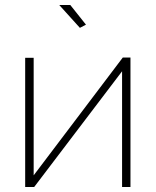

<svg xmlns="http://www.w3.org/2000/svg" viewBox="-20 -751 625 771"><path d="M217.8 -731H262.2L325.2 -651.9L300.8 -639.2ZM81.1 0V-519H115.2V-46.9L473.1 -520H503.9V0H470.2V-464.8L117.2 0Z"/></svg>

Font: Rawline ExtraLight
Style: Regular
Weight: 275
Designer: Matt McInerney, Pablo Impallari, Rodrigo Fuenzalida
Foundry: Matt McInerney, Pablo Impallari, Rodrigo Fuenzalida
Version: Version 4.020;PS 004.020;hotconv 1.0.88;makeotf.lib2.5.64775